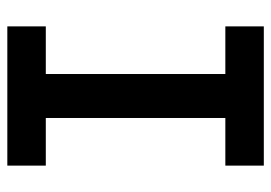

<svg xmlns="http://www.w3.org/2000/svg" viewBox="-128 -612 740 524"><g transform="rotate(-90 242.0 -350.0)"><path d="M52 0V-105H182V-595H52V-700H432V-595H302V-105H432V0Z"/></g></svg>

Font: MuseoModerno SemiBold Medium
Style: Regular
Weight: 500
Version: Version 1.001